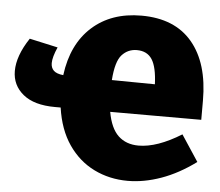

<svg xmlns="http://www.w3.org/2000/svg" viewBox="-52 -784 984 857"><g transform="rotate(5 440.0 -355.0)"><path d="M550 15Q468 15 399 -19Q330 -53 284 -120Q238 -187 224 -285H199Q105 -285 55.5 -325.5Q6 -366 6 -430Q6 -498 60 -579L187 -551Q167 -506 167 -479Q167 -458 180 -445.5Q193 -433 223 -430Q241 -570 327 -647.5Q413 -725 548 -725Q697 -725 775.5 -632Q854 -539 854 -371V-285H446Q459 -212 494 -179Q529 -146 585 -146Q668 -146 776 -213L853 -96Q777 -40 700 -12.5Q623 15 550 15ZM541 -570Q501 -570 474 -540.5Q447 -511 441 -427L634 -425Q631 -502 609 -536Q587 -570 541 -570Z"/></g></svg>

Font: Bitter Black
Style: Regular
Weight: 900
Designer: Sol Matas, and Bitter project Authors
Foundry: Sol Matas
Version: Version 2.001